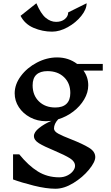

<svg xmlns="http://www.w3.org/2000/svg" viewBox="-20 -893 680 1177"><path d="M492 -460Q521 -420 521 -370Q521 -326 496 -283.5Q471 -241 429 -209Q387 -177 337 -162Q311 -134 311 -105Q311 -88 337.5 -73.5Q364 -59 416 -39Q487 -11 525.5 12.5Q564 36 564 70Q564 100 525.5 147Q487 194 430 229Q373 264 320 264Q263 264 187 245Q111 226 60 207V53H98Q154 122 212 158Q270 194 343 194Q370 194 392.5 183Q415 172 427.5 155.5Q440 139 440 124Q440 97 409 77.5Q378 58 312 30Q249 4 218.5 -15Q188 -34 188 -59Q188 -83 220 -108.5Q252 -134 295 -152Q273 -150 262 -150Q209 -150 165 -173.5Q121 -197 95.5 -236Q70 -275 70 -321Q70 -376 108 -427Q146 -478 206.5 -509.5Q267 -541 330 -541Q400 -541 453 -501H610V-460ZM411 -323Q411 -383 372.5 -420Q334 -457 271 -457Q227 -457 203.5 -435.5Q180 -414 180 -370Q180 -309 218.5 -271.5Q257 -234 319 -234Q364 -234 387.5 -256.5Q411 -279 411 -323ZM299 -699Q241 -699 186.5 -722Q132 -745 106 -796L203 -873Q230 -809 260 -784Q290 -759 324 -759Q357 -759 377.5 -776Q398 -793 398 -817L511 -873Q511 -836 478 -795Q445 -754 395.5 -726.5Q346 -699 299 -699Z"/></svg>

Font: Inknut
Style: Antiqua
Weight: 400
Designer: Claus Eggers Srensen
Foundry: Claus Eggers Srensen
Version: Version 1.000; ttfautohint (v1.2) -l 7 -r 28 -G 50 -x 13 -D 